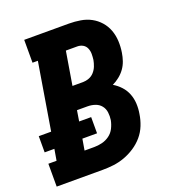

<svg xmlns="http://www.w3.org/2000/svg" viewBox="-133 -841 866 947"><g transform="rotate(-20 300.0 -367.5)"><path d="M3 0V-120H46L56 -179H5V-264H70L128 -615H100V-735H335Q365 -735 395 -730Q425 -725 450 -711.5Q475 -698 494 -676.5Q513 -655 523 -628Q533 -601 534.5 -570.5Q536 -540 531 -510Q528 -490 521 -469.5Q514 -449 501.5 -431.5Q489 -414 471.5 -400Q454 -386 435 -377Q457 -364 474.5 -345Q492 -326 501.5 -302Q511 -278 512.5 -251Q514 -224 509 -196Q505 -168 493.5 -139Q482 -110 462 -86.5Q442 -63 415.5 -45.5Q389 -28 360 -17.5Q331 -7 302 -3.5Q273 0 244 0ZM246 -440H302Q317 -440 333 -446Q349 -452 360.5 -465Q372 -478 378 -493.5Q384 -509 387 -525Q389 -541 389 -556.5Q389 -572 383 -586Q377 -600 364 -607.5Q351 -615 335 -615H275ZM193 -120H244Q264 -120 285 -125Q306 -130 324 -143Q342 -156 352 -176Q362 -196 366 -217Q369 -237 366.5 -257Q364 -277 352 -292Q340 -307 321 -313.5Q302 -320 281 -320H226L217 -264H280V-179H203Z"/></g></svg>

Font: Iosevka Curly Slab HvEx
Style: Italic
Weight: 900
Width: 7
Italic angle: -9°
Monospace: yes
Designer: Belleve Invis
Foundry: Belleve Invis
Version: Version 11.1.0; ttfautohint (v1.8.3)